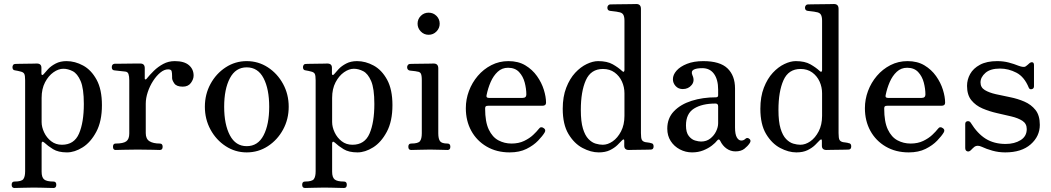

<svg xmlns="http://www.w3.org/2000/svg" viewBox="-20 -746 5228 955"><path d="M52 189Q38 189 38 173Q38 157 52 157Q87 157 96 145Q105 133 105 106V-347Q105 -371 100.5 -379Q96 -387 83 -390Q77 -392 68.5 -393.5Q60 -395 55 -396Q42 -397 42 -412Q42 -418 45.5 -423Q49 -428 56 -428Q59 -428 73.5 -428.5Q88 -429 107 -429Q126 -429 142 -429.5Q158 -430 163 -430Q186 -430 186 -409V-380Q186 -374 189.5 -373Q193 -372 197 -377Q205 -387 219.5 -402.5Q234 -418 257 -430Q280 -442 311 -442Q353 -442 393.5 -420Q434 -398 460.5 -349.5Q487 -301 487 -223Q487 -143 459 -90.5Q431 -38 391 -13Q351 12 313 12Q270 12 244 -4Q218 -20 200 -37Q193 -43 190 -40.5Q187 -38 187 -33V108Q187 136 199.5 146.5Q212 157 246 157Q260 157 260 173Q260 189 246 189Q239 189 221.5 188.5Q204 188 183 187.5Q162 187 146 187Q122 187 92.5 188Q63 189 52 189ZM288 -26Q349 -26 373 -81.5Q397 -137 397 -229Q397 -306 381 -343Q365 -380 341.5 -392Q318 -404 295 -404Q271 -404 246 -386.5Q221 -369 204 -336.5Q187 -304 187 -259V-139Q187 -114 199.5 -87.5Q212 -61 234.5 -43.5Q257 -26 288 -26Z M555 0Q542 0 542 -16Q542 -32 555 -32Q593 -32 608 -43Q623 -54 623 -82V-347Q623 -367 619 -378Q615 -389 603 -390Q595 -391 575.5 -393Q556 -395 549 -396Q536 -397 536 -412Q536 -427 550 -429Q553 -429 571 -429Q589 -429 611.5 -429.5Q634 -430 653 -430Q672 -430 678 -430Q700 -430 700 -407V-355Q700 -352 703 -351Q706 -350 709 -354Q725 -374 745.5 -394Q766 -414 792 -428Q818 -442 849 -442Q896 -442 919.5 -422Q943 -402 943 -370Q943 -352 929.5 -333.5Q916 -315 889 -315Q858 -315 847 -331Q836 -347 836 -358Q836 -361 836 -367Q836 -384 833.5 -392.5Q831 -401 816 -401Q797 -401 777.5 -385Q758 -369 741.5 -343.5Q725 -318 715 -288Q705 -258 705 -230V-84Q705 -55 723.5 -43.5Q742 -32 775 -32Q789 -32 789 -16Q789 0 775 0Q765 0 739.5 -1Q714 -2 664 -2Q622 -2 594 -1Q566 0 555 0Z M1207 12Q1150 12 1102.5 -19Q1055 -50 1027 -101.5Q999 -153 999 -215Q999 -277 1027 -328.5Q1055 -380 1102.5 -411Q1150 -442 1207 -442Q1265 -442 1312.5 -411Q1360 -380 1388 -328.5Q1416 -277 1416 -215Q1416 -153 1388 -101.5Q1360 -50 1312.5 -19Q1265 12 1207 12ZM1207 -19Q1263 -19 1291 -73Q1319 -127 1319 -215Q1319 -303 1291 -357Q1263 -411 1207 -411Q1152 -411 1123.5 -357Q1095 -303 1095 -215Q1095 -127 1123.5 -73Q1152 -19 1207 -19Z M1497 189Q1483 189 1483 173Q1483 157 1497 157Q1532 157 1541 145Q1550 133 1550 106V-347Q1550 -371 1545.5 -379Q1541 -387 1528 -390Q1522 -392 1513.5 -393.5Q1505 -395 1500 -396Q1487 -397 1487 -412Q1487 -418 1490.5 -423Q1494 -428 1501 -428Q1504 -428 1518.5 -428.5Q1533 -429 1552 -429Q1571 -429 1587 -429.5Q1603 -430 1608 -430Q1631 -430 1631 -409V-380Q1631 -374 1634.5 -373Q1638 -372 1642 -377Q1650 -387 1664.5 -402.5Q1679 -418 1702 -430Q1725 -442 1756 -442Q1798 -442 1838.5 -420Q1879 -398 1905.5 -349.5Q1932 -301 1932 -223Q1932 -143 1904 -90.5Q1876 -38 1836 -13Q1796 12 1758 12Q1715 12 1689 -4Q1663 -20 1645 -37Q1638 -43 1635 -40.5Q1632 -38 1632 -33V108Q1632 136 1644.5 146.5Q1657 157 1691 157Q1705 157 1705 173Q1705 189 1691 189Q1684 189 1666.5 188.5Q1649 188 1628 187.5Q1607 187 1591 187Q1567 187 1537.5 188Q1508 189 1497 189ZM1733 -26Q1794 -26 1818 -81.5Q1842 -137 1842 -229Q1842 -306 1826 -343Q1810 -380 1786.5 -392Q1763 -404 1740 -404Q1716 -404 1691 -386.5Q1666 -369 1649 -336.5Q1632 -304 1632 -259V-139Q1632 -114 1644.5 -87.5Q1657 -61 1679.5 -43.5Q1702 -26 1733 -26Z M2025 0Q2011 0 2011 -16Q2011 -32 2025 -32Q2060 -32 2069 -44Q2078 -56 2078 -83V-347Q2078 -372 2073 -380.5Q2068 -389 2055 -390Q2048 -392 2036 -393Q2024 -394 2018 -395Q2005 -398 2005 -412Q2005 -418 2009 -423Q2013 -428 2019 -428Q2022 -428 2038.5 -428.5Q2055 -429 2076 -429Q2097 -429 2114.5 -429.5Q2132 -430 2137 -430Q2160 -430 2160 -406V-83Q2160 -56 2168.5 -44Q2177 -32 2206 -32Q2220 -32 2220 -16Q2220 0 2206 0Q2196 0 2169 -1Q2142 -2 2119 -2Q2095 -2 2065.5 -1Q2036 0 2025 0ZM2112 -573Q2089 -573 2073 -589.5Q2057 -606 2057 -628Q2057 -651 2073 -667Q2089 -683 2112 -683Q2135 -683 2151 -667Q2167 -651 2167 -628Q2167 -606 2151 -589.5Q2135 -573 2112 -573Z M2515 12Q2450 12 2400.5 -17Q2351 -46 2324 -95.5Q2297 -145 2297 -208Q2297 -252 2312.5 -293.5Q2328 -335 2356.5 -368.5Q2385 -402 2424 -422Q2463 -442 2509 -442Q2558 -442 2593 -421Q2628 -400 2651 -367.5Q2674 -335 2685 -299.5Q2696 -264 2696 -235Q2696 -220 2678 -220H2409Q2399 -220 2396 -217Q2393 -214 2393 -206Q2393 -140 2411 -102Q2429 -64 2459 -48Q2489 -32 2524 -32Q2560 -32 2587 -45Q2614 -58 2632 -75Q2650 -92 2660 -105Q2670 -119 2684 -109Q2697 -101 2689 -87Q2679 -70 2656.5 -46.5Q2634 -23 2599 -5.5Q2564 12 2515 12ZM2412 -259H2579Q2598 -259 2598 -276Q2598 -304 2590 -335Q2582 -366 2562 -387.5Q2542 -409 2507 -409Q2477 -409 2455.5 -389Q2434 -369 2420.5 -338Q2407 -307 2400 -272Q2397 -259 2412 -259Z M2958 12Q2919 12 2877.5 -10Q2836 -32 2807.5 -79.5Q2779 -127 2779 -205Q2779 -265 2796.5 -310Q2814 -355 2841 -384Q2868 -413 2898.5 -427.5Q2929 -442 2955 -442Q3000 -442 3028 -426Q3056 -410 3074 -393Q3080 -387 3083 -389.5Q3086 -392 3086 -398V-643Q3086 -664 3079.5 -674Q3073 -684 3056 -686Q3049 -688 3034.5 -689.5Q3020 -691 3014 -692Q3001 -694 3001 -708Q3001 -714 3005 -719Q3009 -724 3015 -724Q3018 -724 3036 -724.5Q3054 -725 3077.5 -725Q3101 -725 3120.5 -725.5Q3140 -726 3145 -726Q3168 -726 3168 -702V-84Q3168 -59 3172.5 -50.5Q3177 -42 3190 -39Q3196 -38 3204.5 -37Q3213 -36 3218 -34Q3231 -33 3231 -18Q3231 -2 3217 -2Q3214 -2 3199 -1.5Q3184 -1 3165 -1Q3146 -1 3129.5 -0.5Q3113 0 3108 0Q3085 0 3085 -21V-46Q3085 -52 3082 -52.5Q3079 -53 3074 -48Q3066 -39 3051 -24.5Q3036 -10 3013.5 1Q2991 12 2958 12ZM2978 -26Q3003 -26 3027.5 -43Q3052 -60 3069 -92.5Q3086 -125 3086 -170V-282Q3086 -313 3073.5 -340.5Q3061 -368 3037 -385.5Q3013 -403 2979 -403Q2919 -403 2894 -347Q2869 -291 2869 -199Q2869 -141 2879.5 -106.5Q2890 -72 2907 -54.5Q2924 -37 2943 -31.5Q2962 -26 2978 -26Z M3422 12Q3390 12 3361.5 -3Q3333 -18 3316 -44.5Q3299 -71 3299 -106Q3299 -158 3332 -192.5Q3365 -227 3420 -244.5Q3475 -262 3541 -262Q3552 -262 3552 -272V-300Q3552 -350 3531.5 -378.5Q3511 -407 3473 -407Q3443 -407 3429.5 -399Q3416 -391 3424 -372Q3437 -344 3420.5 -323.5Q3404 -303 3376 -303Q3354 -303 3340.5 -318Q3327 -333 3327 -352Q3327 -374 3345 -394.5Q3363 -415 3397 -428.5Q3431 -442 3478 -442Q3561 -442 3598.5 -406Q3636 -370 3636 -306V-112Q3636 -78 3645 -62.5Q3654 -47 3667 -47Q3679 -47 3687 -55Q3697 -65 3709 -54Q3717 -46 3709 -34Q3699 -19 3682.5 -6Q3666 7 3638 7Q3614 7 3594 -7Q3574 -21 3562 -46Q3556 -58 3547 -47Q3539 -36 3521 -22Q3503 -8 3478 2Q3453 12 3422 12ZM3467 -42Q3494 -42 3513 -57Q3532 -72 3542 -93Q3552 -114 3552 -133V-217Q3552 -231 3539 -231Q3472 -231 3432 -206Q3392 -181 3392 -122Q3392 -87 3406 -69.5Q3420 -52 3437.5 -47Q3455 -42 3467 -42Z M3941 12Q3902 12 3860.5 -10Q3819 -32 3790.5 -79.5Q3762 -127 3762 -205Q3762 -265 3779.5 -310Q3797 -355 3824 -384Q3851 -413 3881.5 -427.5Q3912 -442 3938 -442Q3983 -442 4011 -426Q4039 -410 4057 -393Q4063 -387 4066 -389.5Q4069 -392 4069 -398V-643Q4069 -664 4062.5 -674Q4056 -684 4039 -686Q4032 -688 4017.5 -689.5Q4003 -691 3997 -692Q3984 -694 3984 -708Q3984 -714 3988 -719Q3992 -724 3998 -724Q4001 -724 4019 -724.5Q4037 -725 4060.5 -725Q4084 -725 4103.5 -725.5Q4123 -726 4128 -726Q4151 -726 4151 -702V-84Q4151 -59 4155.5 -50.5Q4160 -42 4173 -39Q4179 -38 4187.5 -37Q4196 -36 4201 -34Q4214 -33 4214 -18Q4214 -2 4200 -2Q4197 -2 4182 -1.5Q4167 -1 4148 -1Q4129 -1 4112.5 -0.5Q4096 0 4091 0Q4068 0 4068 -21V-46Q4068 -52 4065 -52.5Q4062 -53 4057 -48Q4049 -39 4034 -24.5Q4019 -10 3996.5 1Q3974 12 3941 12ZM3961 -26Q3986 -26 4010.5 -43Q4035 -60 4052 -92.5Q4069 -125 4069 -170V-282Q4069 -313 4056.5 -340.5Q4044 -368 4020 -385.5Q3996 -403 3962 -403Q3902 -403 3877 -347Q3852 -291 3852 -199Q3852 -141 3862.5 -106.5Q3873 -72 3890 -54.5Q3907 -37 3926 -31.5Q3945 -26 3961 -26Z M4500 12Q4435 12 4385.5 -17Q4336 -46 4309 -95.5Q4282 -145 4282 -208Q4282 -252 4297.5 -293.5Q4313 -335 4341.5 -368.5Q4370 -402 4409 -422Q4448 -442 4494 -442Q4543 -442 4578 -421Q4613 -400 4636 -367.5Q4659 -335 4670 -299.5Q4681 -264 4681 -235Q4681 -220 4663 -220H4394Q4384 -220 4381 -217Q4378 -214 4378 -206Q4378 -140 4396 -102Q4414 -64 4444 -48Q4474 -32 4509 -32Q4545 -32 4572 -45Q4599 -58 4617 -75Q4635 -92 4645 -105Q4655 -119 4669 -109Q4682 -101 4674 -87Q4664 -70 4641.5 -46.5Q4619 -23 4584 -5.5Q4549 12 4500 12ZM4397 -259H4564Q4583 -259 4583 -276Q4583 -304 4575 -335Q4567 -366 4547 -387.5Q4527 -409 4492 -409Q4462 -409 4440.5 -389Q4419 -369 4405.5 -338Q4392 -307 4385 -272Q4382 -259 4397 -259Z M4980 12Q4947 12 4916.5 3.5Q4886 -5 4863 -16Q4841 -26 4827 -16Q4823 -13 4818 -8Q4813 -3 4809 1Q4800 10 4790.5 6.5Q4781 3 4781 -10V-129Q4781 -141 4791.5 -143Q4802 -145 4808 -136Q4842 -81 4883.5 -55.5Q4925 -30 4982 -30Q5026 -30 5056.5 -49Q5087 -68 5087 -104Q5087 -131 5065.5 -145Q5044 -159 5010 -167Q4976 -175 4938.5 -183.5Q4901 -192 4867 -206.5Q4833 -221 4811.5 -247.5Q4790 -274 4790 -319Q4790 -350 4805.5 -378Q4821 -406 4854.5 -424Q4888 -442 4940 -442Q4971 -442 4997.5 -435Q5024 -428 5046 -419Q5073 -409 5082 -416Q5086 -419 5091.5 -423.5Q5097 -428 5101 -432Q5109 -438 5116 -436Q5123 -434 5123 -422V-317Q5123 -305 5112 -302.5Q5101 -300 5097 -310Q5075 -364 5035.5 -384.5Q4996 -405 4954 -405Q4906 -405 4881.5 -383.5Q4857 -362 4857 -336Q4857 -311 4878.5 -298Q4900 -285 4933.5 -277.5Q4967 -270 5004.5 -262.5Q5042 -255 5075.5 -240.5Q5109 -226 5130.5 -199Q5152 -172 5152 -125Q5152 -68 5106.5 -28Q5061 12 4980 12Z"/></svg>

Font: Zen Old Mincho
Style: Regular
Weight: 400
Designer: Yoshimichi Ohira
Foundry: Positype
Version: Version 1.001